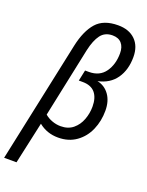

<svg xmlns="http://www.w3.org/2000/svg" viewBox="-218 -852 901 1180"><g transform="rotate(20 232.0 -262.5)"><path d="M132 -555Q154 -657 201.5 -711Q249 -765 344 -765Q416 -765 457 -724.5Q498 -684 498 -613Q498 -529 458 -472Q418 -415 341 -399Q390 -389 419.5 -348Q449 -307 449 -244Q449 -177 424 -119Q399 -61 349.5 -25.5Q300 10 231 10Q158 10 104 -34L44 240H-37ZM366 -241Q366 -299 339 -331Q312 -363 257 -363H232L247 -434H272Q342 -434 377.5 -484Q413 -534 413 -607Q413 -648 392.5 -671.5Q372 -695 333 -695Q283 -695 256 -659Q229 -623 214 -555L118 -99Q137 -82 165 -71.5Q193 -61 222 -61Q271 -61 303 -87.5Q335 -114 350.5 -155.5Q366 -197 366 -241Z"/></g></svg>

Font: Noto Sans UI Narrow
Style: Italic
Weight: 400
Width: 4
Italic angle: -12°
Designer: Monotype Design Team
Foundry: Monotype Imaging Inc.
Version: Version 1.001